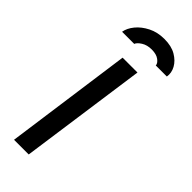

<svg xmlns="http://www.w3.org/2000/svg" viewBox="-231 -721 749 749"><g transform="rotate(45 143.0 -346.5)"><path d="M38 0 111 -526H193L119 0ZM38 -596Q42 -619 60 -641Q78 -663 107.5 -678Q137 -693 175 -693Q214 -693 239.5 -678Q265 -663 277 -641Q289 -619 285 -596H224Q224 -607 209.5 -618Q195 -629 169 -629Q144 -629 126.5 -618Q109 -607 105 -596Z"/></g></svg>

Font: Archivo Narrow
Style: Italic
Weight: 400
Italic angle: -8°
Designer: Hector Gatti
Foundry: Omnibus-Type
Version: Version 3.002